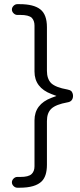

<svg xmlns="http://www.w3.org/2000/svg" viewBox="-20 -752 376 905"><path d="M61.5 132.8H73.2Q146.5 132.8 176.8 102.5Q201.2 78.1 201.2 24.4V-181.6Q201.2 -220.7 222.7 -240.2Q244.1 -259.8 297.9 -269.5Q311.5 -271.5 317.9 -279.8Q324.2 -288.1 324.2 -299.8Q324.2 -312.5 316.4 -322.3Q309.6 -328.1 297.9 -330.1Q242.2 -339.8 220.7 -360.4Q201.2 -380.9 201.2 -418V-624Q201.2 -683.6 169.9 -708Q138.7 -732.4 73.2 -732.4H61.5Q51.8 -732.4 43.9 -724.6Q36.1 -716.8 36.1 -707Q36.1 -697.3 43.9 -689.5Q51.8 -681.6 61.5 -681.6H76.2Q115.2 -681.6 129.9 -668Q142.6 -654.3 142.6 -631.8V-415Q142.6 -338.9 222.7 -308.6L246.1 -299.8L222.7 -291Q142.6 -260.7 142.6 -184.6V32.2Q142.6 55.7 128.4 68.8Q114.3 82 76.2 82H61.5Q51.8 82 43.9 89.8Q36.1 97.7 36.1 107.4Q36.1 117.2 43.9 125Q51.8 132.8 61.5 132.8Z"/></svg>

Font: FakePearl
Style: ExtraLight
Weight: 300
Version: Version 1.2